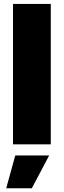

<svg xmlns="http://www.w3.org/2000/svg" viewBox="-20 -748 331 995"><path d="M243.2 -727.5V0H47.4V-727.5ZM12.2 227.5 59.1 57.6H234.9L145 227.5Z"/></svg>

Font: Inter 20pt Black
Style: Regular
Weight: 900
Version: Version 4.001;git-66647c0bb